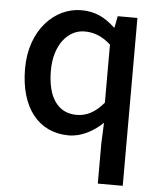

<svg xmlns="http://www.w3.org/2000/svg" viewBox="-55 -612 740 882"><g transform="rotate(5 315.0 -170.5)"><path d="M429 223H544V-551H453L443 -498H440C393 -542 348 -564 285 -564C163 -564 50 -454 50 -275C50 -92 139 14 276 14C336 14 392 -18 433 -58L429 37ZM304 -83C218 -83 169 -152 169 -276C169 -395 232 -468 308 -468C349 -468 388 -455 429 -418V-150C389 -103 350 -83 304 -83Z"/></g></svg>

Font: Noto Sans JP Medium
Style: Regular
Weight: 500
Designer: Ryoko NISHIZUKA 西塚涼子 (kana, bopomofo & ideographs); Paul D. Hunt (Latin, Greek & Cyrillic); Sandoll Communications 산돌커뮤니
Foundry: Adobe
Version: Version 2.004;hotconv 1.0.118;makeotfexe 2.5.65603